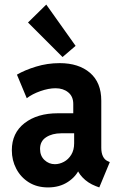

<svg xmlns="http://www.w3.org/2000/svg" viewBox="-20 -819 531 847"><path d="M191.9 7.8Q143.1 7.8 107.2 -14.6Q71.3 -37.1 51.8 -74.5Q32.2 -111.8 32.2 -156.2Q32.2 -232.4 88.4 -275.9Q144.5 -319.3 234.9 -319.3H322.8V-231H250.5Q210.4 -231 183.6 -213.6Q156.7 -196.3 156.7 -162.1Q156.7 -131.3 176.3 -113Q195.8 -94.7 222.2 -94.7Q242.2 -94.7 262 -105.2Q281.7 -115.7 294.4 -136.5Q307.1 -157.2 307.1 -187V-252.4L303.2 -275.9V-360.4Q303.2 -393.6 281 -411.6Q258.8 -429.7 225.1 -429.7Q194.3 -429.7 158.2 -417Q122.1 -404.3 98.1 -385.7L54.7 -489.7Q88.9 -509.8 138.9 -525.1Q189 -540.5 243.2 -540.5Q327.1 -540.5 377 -497.8Q426.8 -455.1 426.8 -375V-167Q426.8 -144.5 434.1 -129.4Q441.4 -114.3 454.6 -108.4L464.4 -104L418 7.8L402.3 2Q367.2 -11.7 343.8 -36.6Q320.3 -61.5 316.9 -86.4L346.7 -62.5H291L331.5 -77.1Q316.9 -41 279.8 -16.6Q242.7 7.8 191.9 7.8ZM255.9 -567.4 103.5 -719.7 184.1 -798.8 313.5 -616.7Z"/></svg>

Font: Reddit Sans Condensed
Style: Bold
Weight: 700
Designer: Stephen Hutchings
Foundry: Reddit
Version: Version 1.014